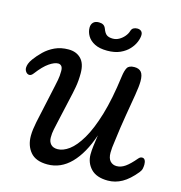

<svg xmlns="http://www.w3.org/2000/svg" viewBox="-154 -1263 1327 1405"><g transform="rotate(15 509.0 -560.5)"><path d="M332 5Q244 5 203 -43.5Q162 -92 162 -166Q162 -190 165.5 -217Q169 -244 175 -273L237 -559Q242 -582 248 -612.5Q254 -643 254 -681Q254 -707 244 -718Q234 -729 219 -729Q191 -729 151.5 -702Q112 -675 65 -613Q50 -593 35 -593.5Q20 -594 9.5 -607.5Q-1 -621 -1 -638Q-1 -652 5 -669Q11 -686 27 -708Q51 -741 84.5 -773.5Q118 -806 163 -827Q208 -848 266 -848Q325 -848 360.5 -812Q396 -776 396 -702Q396 -646 387.5 -598Q379 -550 365 -491L324 -308Q318 -280 312 -252.5Q306 -225 306 -192Q306 -161 323.5 -141.5Q341 -122 375 -122Q417 -122 462.5 -155.5Q508 -189 552 -263.5Q596 -338 632.5 -459.5Q669 -581 692 -757Q698 -803 711 -825.5Q724 -848 765 -848Q800 -848 817 -827.5Q834 -807 834 -759Q834 -722 822.5 -653Q811 -584 795 -490.5Q779 -397 765 -284Q761 -257 759 -237.5Q757 -218 757 -198Q757 -155 776 -134.5Q795 -114 825 -114Q858 -114 890 -136.5Q922 -159 964 -209Q972 -218 978.5 -220.5Q985 -223 991 -223Q1005 -223 1012 -210.5Q1019 -198 1019 -178Q1019 -164 1016 -148Q1013 -132 1000 -116Q948 -52 897 -23.5Q846 5 790 5Q704 5 661.5 -39.5Q619 -84 619 -148Q619 -176 623.5 -213Q628 -250 635 -296Q586 -151 509.5 -73Q433 5 332 5ZM539 -912Q481 -912 444 -931Q407 -950 389.5 -980Q372 -1010 372 -1042Q372 -1067 386.5 -1082Q401 -1097 429 -1097Q449 -1097 462 -1089.5Q475 -1082 482 -1064Q494 -1031 510.5 -1019.5Q527 -1008 557 -1008Q582 -1008 604.5 -1021Q627 -1034 643.5 -1054Q660 -1074 666 -1095Q671 -1112 683.5 -1119Q696 -1126 712 -1126Q731 -1126 742 -1116Q753 -1106 753 -1088Q753 -1065 741 -1035Q729 -1005 703.5 -977Q678 -949 637.5 -930.5Q597 -912 539 -912Z"/></g></svg>

Font: Pacifico
Style: Regular
Weight: 400
Designer: Vernon Adams
Foundry: Vernon Adams
Version: Version 3.010; ttfautohint (v1.8.4.7-5d5b)